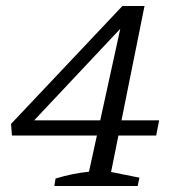

<svg xmlns="http://www.w3.org/2000/svg" viewBox="-20 -623 596 643"><path d="M162 0 166 -25Q195 -34 222.5 -39.5Q250 -45 278 -48L389 -555L402 -547L70 -194L60 -220H513L503 -169H20L17 -208L390 -603H464L352 -47L447 -28L441 0Z"/></svg>

Font: Piazzolla Thin
Style: Italic
Weight: 400
Italic angle: -11.3°
Version: Version 2.005